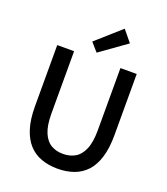

<svg xmlns="http://www.w3.org/2000/svg" viewBox="-175 -1107 1082 1242"><g transform="rotate(20 366.5 -486.0)"><path d="M367 14Q306 14 255.5 -4Q205 -22 169 -61Q133 -100 113 -163Q93 -226 93 -316V-737H209V-309Q209 -226 229.5 -177.5Q250 -129 285.5 -108.5Q321 -88 367 -88Q414 -88 450 -108.5Q486 -129 507 -177.5Q528 -226 528 -309V-737H640V-316Q640 -226 620.5 -163Q601 -100 565 -61Q529 -22 478.5 -4Q428 14 367 14ZM349 -778 298 -836 467 -986 531 -908Z"/></g></svg>

Font: Noto Sans HK Thin Medium
Style: Regular
Weight: 500
Version: Version 2.004-H2;hotconv 1.0.118;makeotfexe 2.5.65603